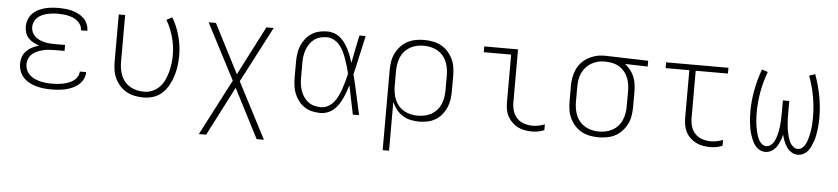

<svg xmlns="http://www.w3.org/2000/svg" viewBox="-44 -788 5488 1258"><g transform="rotate(5 2700.0 -158.5)"><path d="M297 8Q272 8 247.5 5.5Q223 3 199 -3.5Q175 -10 152.5 -22Q130 -34 113 -52Q96 -70 87.5 -93.5Q79 -117 79 -142Q79 -166 87 -188.5Q95 -211 111.5 -227.5Q128 -244 149.5 -254.5Q171 -265 193 -271Q174 -277 155.5 -287Q137 -297 122.5 -312Q108 -327 101.5 -347Q95 -367 95 -388Q95 -411 103 -433Q111 -455 126.5 -472Q142 -489 163 -500Q184 -511 206 -517Q228 -523 251 -525.5Q274 -528 297 -528Q319 -528 341.5 -526Q364 -524 385.5 -518.5Q407 -513 427.5 -503Q448 -493 464 -478Q480 -463 489.5 -442Q499 -421 499 -399V-395H457V-397Q457 -414 448.5 -429.5Q440 -445 426.5 -456Q413 -467 397 -473.5Q381 -480 364.5 -483.5Q348 -487 331 -488.5Q314 -490 297 -490Q279 -490 261.5 -488Q244 -486 227 -482Q210 -478 193.5 -470.5Q177 -463 164 -451Q151 -439 144 -422Q137 -405 137 -388Q137 -370 144.5 -353.5Q152 -337 165.5 -325.5Q179 -314 195.5 -307Q212 -300 229.5 -296Q247 -292 264.5 -291Q282 -290 300 -290H362V-251H300Q280 -251 260.5 -249.5Q241 -248 222 -243.5Q203 -239 185 -231.5Q167 -224 152 -211.5Q137 -199 129 -180.5Q121 -162 121 -143Q121 -123 129 -104.5Q137 -86 151 -73Q165 -60 183 -51.5Q201 -43 220 -38.5Q239 -34 258.5 -32Q278 -30 297 -30Q316 -30 334 -31.5Q352 -33 370 -36.5Q388 -40 405.5 -46.5Q423 -53 438 -63.5Q453 -74 463 -90Q473 -106 473 -125H515V-123Q515 -100 504 -78Q493 -56 475 -41Q457 -26 435.5 -16.5Q414 -7 391 -1.5Q368 4 344.5 6Q321 8 297 8Z M904 8Q875 8 846.5 2.5Q818 -3 793 -16.5Q768 -30 748.5 -51.5Q729 -73 716.5 -98.5Q704 -124 699.5 -152.5Q695 -181 695 -210V-520H737V-210Q737 -187 741 -164Q745 -141 754 -119.5Q763 -98 778.5 -80.5Q794 -63 814.5 -51.5Q835 -40 858 -35Q881 -30 904 -30Q932 -30 959 -41.5Q986 -53 1005.5 -73.5Q1025 -94 1037 -120Q1049 -146 1056.5 -173.5Q1064 -201 1067.5 -229.5Q1071 -258 1071 -286Q1071 -345 1055 -403Q1039 -461 1009 -512L1046 -532Q1079 -476 1096 -413Q1113 -350 1113 -286Q1113 -252 1108.5 -218.5Q1104 -185 1094 -152.5Q1084 -120 1068 -90.5Q1052 -61 1027.5 -37.5Q1003 -14 970.5 -3Q938 8 904 8Z M1286 215 1477 -153 1286 -520H1334L1500 -197L1666 -520H1714L1523 -153L1714 215H1666L1500 -108L1334 215Z M2067 8Q2040 8 2013 2Q1986 -4 1963 -19Q1940 -34 1923 -56Q1906 -78 1896 -103Q1886 -128 1882.5 -155.5Q1879 -183 1879 -210V-310Q1879 -337 1882.5 -364.5Q1886 -392 1896 -417Q1906 -442 1923 -464Q1940 -486 1963 -501Q1986 -516 2013 -522Q2040 -528 2067 -528Q2090 -528 2112.5 -520Q2135 -512 2152.5 -497Q2170 -482 2183.5 -463Q2197 -444 2207.5 -423Q2218 -402 2226 -380.5Q2234 -359 2241 -337Q2250 -383 2259 -428.5Q2268 -474 2278 -520H2319Q2304 -456 2290.5 -391.5Q2277 -327 2261 -263Q2278 -198 2292 -132Q2306 -66 2321 0H2280Q2270 -47 2260.5 -94.5Q2251 -142 2241 -189Q2234 -167 2226 -144.5Q2218 -122 2208 -101Q2198 -80 2185 -60Q2172 -40 2154 -24.5Q2136 -9 2113.5 -0.5Q2091 8 2067 8ZM2067 -30Q2092 -30 2115 -43Q2138 -56 2153.5 -76Q2169 -96 2179.5 -119Q2190 -142 2198 -166Q2206 -190 2213 -214.5Q2220 -239 2225 -263Q2220 -287 2213 -311Q2206 -335 2197.5 -358.5Q2189 -382 2178.5 -404.5Q2168 -427 2152.5 -446Q2137 -465 2114.5 -477.5Q2092 -490 2067 -490Q2045 -490 2023.5 -484.5Q2002 -479 1984.5 -466Q1967 -453 1954.5 -435Q1942 -417 1934.5 -396Q1927 -375 1924 -353.5Q1921 -332 1921 -310V-210Q1921 -188 1924 -166.5Q1927 -145 1934.5 -124Q1942 -103 1954.5 -85Q1967 -67 1984.5 -54Q2002 -41 2023.5 -35.5Q2045 -30 2067 -30Z M2495 215V-310Q2495 -339 2499.5 -367.5Q2504 -396 2516.5 -421.5Q2529 -447 2548.5 -468.5Q2568 -490 2593 -503.5Q2618 -517 2646.5 -522.5Q2675 -528 2704 -528Q2733 -528 2761.5 -522.5Q2790 -517 2815 -503.5Q2840 -490 2859.5 -468.5Q2879 -447 2891.5 -421.5Q2904 -396 2908.5 -367.5Q2913 -339 2913 -310V-210Q2913 -182 2909 -154.5Q2905 -127 2894 -101.5Q2883 -76 2865 -54Q2847 -32 2823.5 -18Q2800 -4 2772.5 2Q2745 8 2717 8Q2688 8 2660 2Q2632 -4 2608 -19Q2584 -34 2566 -57Q2548 -80 2537 -106V215ZM2704 -30Q2727 -30 2750 -35Q2773 -40 2793.5 -51.5Q2814 -63 2829.5 -80.5Q2845 -98 2854 -119.5Q2863 -141 2867 -164Q2871 -187 2871 -210V-310Q2871 -333 2867 -356Q2863 -379 2854 -400.5Q2845 -422 2829.5 -439.5Q2814 -457 2793.5 -468.5Q2773 -480 2750 -485Q2727 -490 2704 -490Q2681 -490 2658 -485Q2635 -480 2614.5 -468.5Q2594 -457 2578.5 -439.5Q2563 -422 2554 -400.5Q2545 -379 2541 -356Q2537 -333 2537 -310V-210Q2537 -187 2541 -164Q2545 -141 2554 -119.5Q2563 -98 2578.5 -80.5Q2594 -63 2614.5 -51.5Q2635 -40 2658 -35Q2681 -30 2704 -30Z M3460 8Q3436 8 3412 4Q3388 0 3366.5 -10.5Q3345 -21 3327.5 -38Q3310 -55 3298.5 -76.5Q3287 -98 3283 -122Q3279 -146 3279 -170V-482H3099V-520H3321V-170Q3321 -142 3329.5 -114.5Q3338 -87 3357.5 -67Q3377 -47 3404.5 -38.5Q3432 -30 3460 -30Q3481 -30 3501 -34.5Q3521 -39 3539 -46V-8Q3521 0 3501 4Q3481 8 3460 8Z M3896 8Q3867 8 3838.5 2.5Q3810 -3 3785 -16.5Q3760 -30 3740.5 -51.5Q3721 -73 3708.5 -98.5Q3696 -124 3691.5 -152.5Q3687 -181 3687 -210V-310Q3687 -338 3691.5 -365Q3696 -392 3707 -417.5Q3718 -443 3736.5 -464Q3755 -485 3779 -499Q3803 -513 3829.5 -520.5Q3856 -528 3884 -528H3900L4177 -520V-482L4028 -486Q4048 -471 4063.5 -451Q4079 -431 4088.5 -408Q4098 -385 4101.5 -360Q4105 -335 4105 -310V-210Q4105 -181 4100.5 -152.5Q4096 -124 4083.5 -98.5Q4071 -73 4051.5 -51.5Q4032 -30 4007 -16.5Q3982 -3 3953.5 2.5Q3925 8 3896 8ZM3896 -30Q3919 -30 3942 -35Q3965 -40 3985.5 -51.5Q4006 -63 4021.5 -80.5Q4037 -98 4046 -119.5Q4055 -141 4059 -164Q4063 -187 4063 -210V-310Q4063 -332 4060 -353.5Q4057 -375 4049 -395.5Q4041 -416 4027.5 -433.5Q4014 -451 3996 -463.5Q3978 -476 3957 -482Q3936 -488 3914 -489L3900 -490H3888Q3866 -490 3844 -483.5Q3822 -477 3803 -465.5Q3784 -454 3769 -436.5Q3754 -419 3745 -398Q3736 -377 3732.5 -355Q3729 -333 3729 -310V-210Q3729 -187 3733 -164Q3737 -141 3746 -119.5Q3755 -98 3770.5 -80.5Q3786 -63 3806.5 -51.5Q3827 -40 3850 -35Q3873 -30 3896 -30Z M4632 8Q4608 8 4584 4Q4560 0 4538.5 -10.5Q4517 -21 4499 -38Q4481 -55 4470 -76.5Q4459 -98 4455 -122Q4451 -146 4451 -170V-482H4295V-520H4705V-482H4493V-170Q4493 -142 4501.5 -114.5Q4510 -87 4529.5 -67Q4549 -47 4576.5 -38.5Q4604 -30 4632 -30Q4652 -30 4672.5 -34.5Q4693 -39 4711 -46V-8Q4693 0 4672.5 4Q4652 8 4632 8Z M4994 8Q4974 8 4956.5 -1Q4939 -10 4927 -25Q4915 -40 4907 -58Q4899 -76 4893 -94Q4887 -112 4883.5 -131Q4880 -150 4877.5 -169.5Q4875 -189 4874 -208Q4873 -227 4873 -246Q4873 -318 4886.5 -389Q4900 -460 4925 -528L4964 -515Q4940 -451 4927.5 -383Q4915 -315 4915 -246Q4915 -231 4915.5 -215Q4916 -199 4917.5 -183.5Q4919 -168 4921.5 -152.5Q4924 -137 4927.5 -122Q4931 -107 4936 -92Q4941 -77 4948.5 -63.5Q4956 -50 4968.5 -40Q4981 -30 4997 -30Q5013 -30 5026.5 -41Q5040 -52 5047.5 -66.5Q5055 -81 5060 -97Q5065 -113 5068.5 -129Q5072 -145 5074 -161.5Q5076 -178 5077 -194.5Q5078 -211 5078.5 -227.5Q5079 -244 5079 -260V-338H5121V-260Q5121 -244 5121.5 -227.5Q5122 -211 5123 -194.5Q5124 -178 5126 -161.5Q5128 -145 5131.5 -129Q5135 -113 5140 -97Q5145 -81 5152.5 -66.5Q5160 -52 5173.5 -41Q5187 -30 5203 -30Q5219 -30 5231.5 -40Q5244 -50 5251.5 -63.5Q5259 -77 5264 -92Q5269 -107 5272.5 -122Q5276 -137 5278.5 -152.5Q5281 -168 5282.5 -183.5Q5284 -199 5284.5 -215Q5285 -231 5285 -246Q5285 -315 5272.5 -383Q5260 -451 5236 -515L5275 -528Q5300 -460 5313.5 -389Q5327 -318 5327 -246Q5327 -227 5326 -208Q5325 -189 5322.5 -169.5Q5320 -150 5316.5 -131Q5313 -112 5307 -94Q5301 -76 5293 -58Q5285 -40 5273 -25Q5261 -10 5243.5 -1Q5226 8 5206 8Q5184 8 5165 -4Q5146 -16 5133.5 -34Q5121 -52 5113 -73Q5105 -94 5100 -115Q5095 -94 5087 -73Q5079 -52 5066.5 -34Q5054 -16 5035 -4Q5016 8 4994 8Z"/></g></svg>

Font: Iosevka Extralight Extended
Style: Regular
Weight: 200
Width: 7
Monospace: yes
Designer: Belleve Invis
Foundry: Belleve Invis
Version: Version 32.5.0; ttfautohint (v1.8.4)